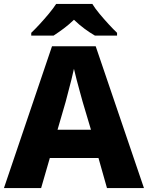

<svg xmlns="http://www.w3.org/2000/svg" viewBox="-20 -951 748 971"><path d="M521 0 478 -152H232L188 0H0L243 -717H464L708 0ZM398 -436Q393 -454 384.5 -485Q376 -516 367.5 -548Q359 -580 354 -603Q349 -580 341 -547.5Q333 -515 324.5 -484Q316 -453 312 -436L271 -295H440ZM447 -931Q461 -908 484 -880.5Q507 -853 530.5 -827.5Q554 -802 572 -785V-771H460Q434 -786 407 -806Q380 -826 354 -851Q328 -826 302.5 -807Q277 -788 251 -771H138V-785Q157 -803 180.5 -828.5Q204 -854 226.5 -881Q249 -908 264 -931Z"/></svg>

Font: Noto Sans Thaana ExtraBold
Style: Regular
Weight: 800
Designer: David Williams
Foundry: Google Inc.
Version: Version 3.001; ttfautohint (v1.8.4.7-5d5b)